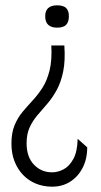

<svg xmlns="http://www.w3.org/2000/svg" viewBox="-20 -552 379 722"><path d="M222 -381Q226 -323 217.5 -282.5Q209 -242 193 -213Q177 -184 158 -162Q139 -140 121 -119Q103 -98 91.5 -73Q80 -48 80 -13Q80 38 107.5 67Q135 96 176 96Q198 96 219.5 84.5Q241 73 256 45.5Q271 18 272 -30L308 2Q308 46 290.5 79.5Q273 113 243.5 131.5Q214 150 176 150Q143 150 115 138.5Q87 127 66.5 105.5Q46 84 34.5 54.5Q23 25 23 -12Q23 -53 35 -81.5Q47 -110 65 -131.5Q83 -153 103 -174.5Q123 -196 140 -222.5Q157 -249 166.5 -287.5Q176 -326 173 -381ZM195 -532Q218 -532 228.5 -522Q239 -512 239 -491Q239 -469 228.5 -458.5Q218 -448 195 -448Q173 -448 161.5 -458.5Q150 -469 150 -491Q150 -532 195 -532Z"/></svg>

Font: Bricolage Grotesque SemiCondensed ExtraLight
Style: Regular
Weight: 250
Width: 4
Designer: Mathieu Triay
Foundry: Atelier Triay
Version: Version 1.000;gftools[0.9.30]